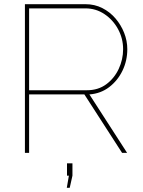

<svg xmlns="http://www.w3.org/2000/svg" viewBox="-20 -730 682 917"><path d="M99 0V-710H388Q432 -710 468.5 -691.5Q505 -673 531.5 -642Q558 -611 573 -573Q588 -535 588 -495Q588 -440 565 -392.5Q542 -345 501.5 -314Q461 -283 407 -279L587 0H563L383 -279H119V0ZM119 -299H395Q449 -299 487.5 -327.5Q526 -356 547 -401Q568 -446 568 -495Q568 -546 544 -590.5Q520 -635 479 -662.5Q438 -690 388 -690H119ZM299 167 309 109H300V50H326V109L313 167Z"/></svg>

Font: Raleway Thin Thin
Style: Regular
Weight: 250
Version: Version 4.026